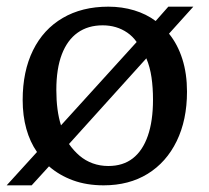

<svg xmlns="http://www.w3.org/2000/svg" viewBox="-22 -542 627 576"><path d="M-2 14 89 -86Q68 -116 57 -155.5Q46 -195 46 -242Q46 -328 77 -391Q108 -454 166 -488Q224 -522 303 -522Q344 -522 380.5 -511Q417 -500 445 -479L483 -522H558L485 -441Q511 -409 525 -365Q539 -321 539 -267Q539 -182 508 -118.5Q477 -55 421 -20.5Q365 14 289 14Q238 14 197 -1Q156 -16 125 -43L73 14ZM303 -44Q347 -44 376.5 -67Q406 -90 421.5 -134.5Q437 -179 437 -243Q437 -279 432.5 -310Q428 -341 417 -367L185 -110Q199 -90 216.5 -75Q234 -60 256 -52Q278 -44 303 -44ZM161 -166 388 -416Q376 -433 360 -444Q344 -455 325.5 -460.5Q307 -466 286 -466Q242 -466 211 -444Q180 -422 163.5 -379Q147 -336 147 -272Q147 -241 150.5 -214.5Q154 -188 161 -166Z"/></svg>

Font: Literata 18pt
Style: Regular
Weight: 400
Designer: Latin by Veronika Burian and Jose Scaglione. Greek by Irene Vlachou. Cyrillic by Vera Evstafieva.
Foundry: TypeTogether
Version: Version 3.103;gftools[0.9.29]